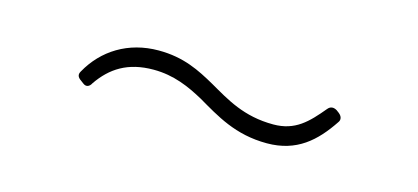

<svg xmlns="http://www.w3.org/2000/svg" viewBox="-27 -434 610 280"><g transform="rotate(15 278.5 -294.0)"><path d="M377 -249C422 -249 448 -273 470 -306C473 -310 472 -315 467 -319L463 -322C458 -325 453 -325 449 -320C429 -296 412 -278 379 -278C334 -278 306 -296 278 -312C253 -326 228 -339 190 -339C144 -339 108 -316 88 -280C85 -275 86 -271 92 -267L96 -264C101 -260 106 -262 109 -268C127 -294 151 -310 190 -310C221 -310 245 -299 267 -287C298 -269 329 -249 377 -249Z"/></g></svg>

Font: Barlow Thin
Style: Regular
Weight: 250
Designer: Jeremy Tribby
Foundry: Tribby Type
Version: Version 1.422;hotconv 1.0.109;makeotfexe 2.5.65596